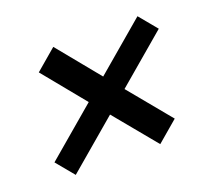

<svg xmlns="http://www.w3.org/2000/svg" viewBox="-78 -556 644 585"><g transform="rotate(-20 244.5 -264.0)"><path d="M305 -264 418 -127 350 -69 237 -206 76 -69 28 -127 189 -264 77 -401 145 -459 257 -322 418 -459 466 -401Z"/></g></svg>

Font: Chakra Petch Medium
Style: Italic
Weight: 500
Italic angle: -10°
Designer: Katatrad Aksorn Co.,Ltd.
Foundry: Cadson Demak Co.,Ltd.
Version: Version 1.000; ttfautohint (v1.6)